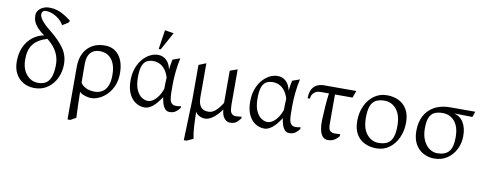

<svg xmlns="http://www.w3.org/2000/svg" viewBox="-73 -1068 4200 1666"><g transform="rotate(10 2027.0 -235.0)"><path d="M240 10Q186 10 143 -14Q100 -38 75 -83Q50 -128 50 -192Q50 -264 75 -319Q100 -374 144 -409Q188 -444 244 -455Q205 -483 182 -508.5Q159 -534 149 -559Q139 -584 139 -612Q139 -638 154 -657.5Q169 -677 194 -688.5Q219 -700 249 -700Q286 -700 318.5 -690Q351 -680 381.5 -661.5Q412 -643 444 -618L432 -599L383 -569Q366 -599 340 -620.5Q314 -642 284 -654Q254 -666 224 -666Q207 -666 197.5 -656.5Q188 -647 188 -632Q188 -610 211 -579Q234 -548 293 -501Q373 -437 415.5 -376Q458 -315 458 -237Q458 -171 431 -114.5Q404 -58 355 -24Q306 10 240 10ZM264 -40Q311 -40 338.5 -61.5Q366 -83 378 -124Q390 -165 390 -222Q390 -264 377 -301Q364 -338 339 -370Q314 -402 278 -430Q195 -405 157 -356.5Q119 -308 119 -222Q119 -139 160.5 -89.5Q202 -40 264 -40Z M571 228V-238Q571 -305 596 -354.5Q621 -404 667.5 -432Q714 -460 779 -460Q860 -460 905 -402Q950 -344 950 -244Q950 -185 931 -138Q912 -91 880.5 -58Q849 -25 811.5 -7.5Q774 10 738 10Q724 10 704 5.5Q684 1 665.5 -7Q647 -15 637 -27Q638 27 639.5 84.5Q641 142 644 201L596 228ZM759 -50Q798 -50 827 -67.5Q856 -85 872 -122.5Q888 -160 888 -218Q888 -280 870 -321.5Q852 -363 820 -383.5Q788 -404 746 -404Q713 -404 688 -390.5Q663 -377 649 -348Q635 -319 635 -271Q635 -236 635 -194.5Q635 -153 636 -107Q649 -84 681 -67Q713 -50 759 -50Z M1212 10Q1170 10 1133 -13Q1096 -36 1073.5 -83Q1051 -130 1051 -201Q1051 -260 1068 -308Q1085 -356 1114 -390Q1143 -424 1178 -442Q1213 -460 1249 -460Q1292 -460 1322.5 -431.5Q1353 -403 1363 -351Q1366 -376 1370 -399Q1374 -422 1378 -441L1443 -464Q1430 -406 1423.5 -343Q1417 -280 1417 -222Q1417 -191 1417.5 -154.5Q1418 -118 1424 -91Q1429 -73 1442 -62Q1455 -51 1476 -51Q1487 -51 1496 -51.5Q1505 -52 1521 -56V-41Q1506 -19 1484.5 -4Q1463 11 1432 11Q1405 11 1389 -9Q1373 -29 1365.5 -57Q1358 -85 1355 -107Q1316 -46 1280 -18Q1244 10 1212 10ZM1227 -51Q1252 -51 1275 -66.5Q1298 -82 1318 -110.5Q1338 -139 1352 -178Q1352 -206 1352.5 -228.5Q1353 -251 1355 -279Q1342 -321 1321 -348Q1300 -375 1273.5 -387.5Q1247 -400 1216 -400Q1184 -400 1160 -387Q1136 -374 1122.5 -339.5Q1109 -305 1109 -240Q1109 -171 1127.5 -129.5Q1146 -88 1173.5 -69.5Q1201 -51 1227 -51ZM1244 -511 1270 -681 1348 -668 1262 -511Z M1596 230 1608 -134V-435L1673 -461V-169Q1673 -121 1684.5 -95.5Q1696 -70 1716 -60Q1736 -50 1761 -50Q1796 -50 1825 -75.5Q1854 -101 1884 -149Q1884 -154 1884 -158Q1884 -162 1884 -166V-433L1950 -456V-146Q1950 -132 1951.5 -120Q1953 -108 1954 -95Q1959 -74 1971.5 -63.5Q1984 -53 2006 -53Q2017 -53 2029.5 -54.5Q2042 -56 2055 -57V-43Q2042 -25 2029.5 -13Q2017 -1 2002 5Q1987 11 1965 11Q1939 11 1921.5 -6Q1904 -23 1896 -46.5Q1888 -70 1888 -91Q1848 -37 1811.5 -11.5Q1775 14 1744 14Q1715 14 1690 -0.5Q1665 -15 1659 -34Q1660 33 1663.5 95Q1667 157 1677 204L1621 230Z M2266 10Q2224 10 2187 -13Q2150 -36 2127.5 -83Q2105 -130 2105 -201Q2105 -260 2122 -308Q2139 -356 2168 -390Q2197 -424 2232 -442Q2267 -460 2303 -460Q2346 -460 2376.5 -431.5Q2407 -403 2417 -351Q2420 -376 2424 -399Q2428 -422 2432 -441L2497 -464Q2484 -406 2477.5 -343Q2471 -280 2471 -222Q2471 -191 2471.5 -154.5Q2472 -118 2478 -91Q2483 -73 2496 -62Q2509 -51 2530 -51Q2541 -51 2550 -51.5Q2559 -52 2575 -56V-41Q2560 -19 2538.5 -4Q2517 11 2486 11Q2459 11 2443 -9Q2427 -29 2419.5 -57Q2412 -85 2409 -107Q2370 -46 2334 -18Q2298 10 2266 10ZM2281 -51Q2306 -51 2329 -66.5Q2352 -82 2372 -110.5Q2392 -139 2406 -178Q2406 -206 2406.5 -228.5Q2407 -251 2409 -279Q2396 -321 2375 -348Q2354 -375 2327.5 -387.5Q2301 -400 2270 -400Q2238 -400 2214 -387Q2190 -374 2176.5 -339.5Q2163 -305 2163 -240Q2163 -171 2181.5 -129.5Q2200 -88 2227.5 -69.5Q2255 -51 2281 -51Z M2825 12Q2796 12 2778.5 -9Q2761 -30 2753.5 -65.5Q2746 -101 2747 -144Q2749 -198 2753.5 -265.5Q2758 -333 2766 -388H2691Q2656 -388 2634 -367Q2612 -346 2612 -315H2591Q2591 -356 2603.5 -386Q2616 -416 2644 -433Q2672 -450 2716 -450H2996L2974 -388H2819V-145Q2819 -131 2819.5 -117Q2820 -103 2823 -90Q2827 -72 2841 -63Q2855 -54 2874 -54Q2884 -54 2897 -55Q2910 -56 2923 -57V-39Q2909 -21 2893.5 -9.5Q2878 2 2861.5 7Q2845 12 2825 12Z M3253 10Q3196 10 3149.5 -12Q3103 -34 3076 -80Q3049 -126 3049 -196Q3049 -270 3076.5 -329.5Q3104 -389 3153 -424.5Q3202 -460 3266 -460Q3324 -460 3369.5 -438Q3415 -416 3442 -370.5Q3469 -325 3469 -254Q3469 -181 3441.5 -121Q3414 -61 3365.5 -25.5Q3317 10 3253 10ZM3263 -40Q3312 -40 3342 -57.5Q3372 -75 3386 -113Q3400 -151 3400 -213Q3400 -309 3358 -359.5Q3316 -410 3253 -410Q3205 -410 3175 -392.5Q3145 -375 3131.5 -337Q3118 -299 3118 -237Q3118 -141 3160 -90.5Q3202 -40 3263 -40Z M3762 10Q3712 10 3667.5 -13Q3623 -36 3596 -83Q3569 -130 3569 -200Q3569 -278 3599.5 -334.5Q3630 -391 3687 -421.5Q3744 -452 3823 -452H4044L4027 -403L3867 -406Q3923 -391 3951 -342.5Q3979 -294 3978 -223Q3978 -162 3951 -108.5Q3924 -55 3875.5 -22.5Q3827 10 3762 10ZM3780 -40Q3848 -40 3881.5 -76.5Q3915 -113 3915 -204Q3915 -269 3895 -310.5Q3875 -352 3842 -372Q3809 -392 3769 -392Q3726 -392 3697 -378.5Q3668 -365 3653 -331Q3638 -297 3638 -235Q3638 -173 3658.5 -129Q3679 -85 3711.5 -62.5Q3744 -40 3780 -40Z"/></g></svg>

Font: Ancizar Serif Light
Style: Regular
Weight: 300
Designer: Cesar Puertas, Viviana Monsalve, Julian Moncada, Julian Prieto, Jose Castro, Felipe Aragon, Mariel Hernandez, Sara Alarc
Version: Version 8.100